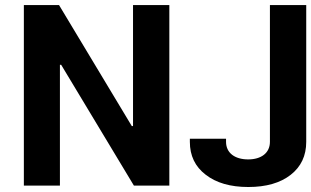

<svg xmlns="http://www.w3.org/2000/svg" viewBox="-20 -729 1223 754"><path d="M955.1 5.4C1025.4 5.4 1081.1 -10.7 1121.6 -42.5C1162.1 -74.2 1182.6 -117.2 1182.6 -171.9V-709H1040V-171.9C1040 -128.4 1005.9 -103 954.6 -103C902.3 -103 867.7 -128.4 867.7 -171.9V-184.1H725.6V-171.9C725.6 -117.7 746.1 -74.7 787.6 -43C829.1 -10.7 884.8 5.4 955.1 5.4ZM502.4 -233.9H497.6L211.9 -709H73.7V0H215.3V-474.6H220.2L505.9 0H645V-709H502.4Z"/></svg>

Font: Estedad Bold
Style: Regular
Weight: 700
Designer: Amin Abedi
Version: Version 7.3